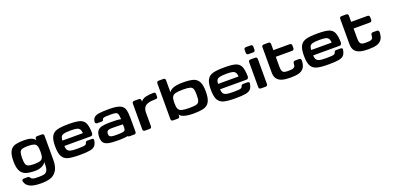

<svg xmlns="http://www.w3.org/2000/svg" viewBox="9 -1969 6964 3406"><g transform="rotate(-20 3491.0 -265.5)"><path d="M80.1 104.1Q75.8 85.5 86.4 74.6Q97 63.6 117.2 63.6H190.9Q202.8 63.6 209.7 68.2Q216.5 72.9 224.7 83.2Q227.7 88.1 233.4 95.3Q244.6 110 264 116.8Q283.3 123.7 308.5 125.4Q333.8 127.1 379.4 127.1Q447.3 127.1 482.1 117.4Q517 107.7 536.8 70.1Q556.6 32.4 556.6 -49.1V-86.6Q539.9 -57.1 508.7 -36.6Q477.5 -16 438.8 -5.7Q400 4.7 358.4 4.7Q247.8 4.7 181.9 -17Q116 -38.8 81.4 -101.6Q46.9 -164.5 46.9 -285.2Q46.9 -411.1 80.3 -473Q113.7 -534.9 176.9 -554.1Q240 -573.2 353.4 -573.2Q398 -573.2 437.2 -566.7Q476.3 -560.3 508.3 -543.6Q540.2 -526.9 556.6 -497.9V-523.4Q556.6 -542.5 566.7 -552.5Q576.7 -562.5 595.7 -562.5H681.6Q700.7 -562.5 710.7 -552.5Q720.7 -542.5 720.7 -523.4V-59.6Q718.3 72.4 668.8 140.1Q619.4 207.8 547.4 228.6Q475.3 249.4 379.4 249.4Q296 249.4 235.6 236.5Q175.3 223.5 133.8 191.3Q92.3 159 80.1 104.1ZM376 -454.1Q302.1 -454.1 268.7 -441.6Q235.2 -429 223 -394.4Q210.9 -359.9 210.9 -284.6Q210.9 -209.6 222.9 -174.9Q234.9 -140.2 268.8 -127.3Q302.6 -114.5 376 -114.5Q453.1 -114.5 490.4 -127.3Q527.6 -140.2 542.1 -175.5Q556.6 -210.8 556.6 -284.6Q556.6 -358.6 542.2 -393.8Q527.8 -429 490.7 -441.6Q453.5 -454.1 376 -454.1Z M832 -284.2Q832 -410.3 866.7 -471.6Q901.4 -532.9 975.6 -553.1Q1049.9 -573.2 1192.8 -573.2Q1331.8 -573.2 1399.8 -552.8Q1467.7 -532.3 1497.1 -472.3Q1526.6 -412.2 1528.9 -283.9Q1529.3 -264.9 1519.1 -249.3Q1509 -233.6 1491.3 -233.6H1416.5Q1404.9 -233.6 1396 -241.3Q1387.2 -248.9 1382.5 -260.9Q1377.7 -272.9 1377.7 -285.2Q1377.9 -361 1362.6 -396.1Q1347.3 -431.2 1310 -442.6Q1272.8 -454.1 1192.8 -454.1Q1095.7 -454.1 1054 -441.8Q1012.3 -429.6 999.5 -396.5Q986.7 -363.4 986.7 -287.1Q986.7 -206.3 999.7 -170.9Q1012.6 -135.5 1054.2 -122Q1095.9 -108.4 1192.8 -108.4Q1260.4 -108.4 1295.4 -111.7Q1330.4 -115 1346.1 -124.2Q1361.9 -133.3 1365.7 -152.1Q1369.8 -168.1 1379.2 -175.7Q1388.6 -183.4 1404.9 -183.4H1483.3Q1503.1 -183.4 1513.8 -175.2Q1524.5 -167 1522.4 -152.1Q1511.2 -80.7 1481.7 -47.2Q1452.1 -13.8 1387.5 -1.5Q1322.9 10.7 1192.8 10.7Q1048.6 10.7 974.9 -9.1Q901.1 -29 866.6 -91.4Q832 -153.8 832 -284.2ZM911 -335H1464.5Q1479.8 -335 1488.3 -329.7Q1496.8 -324.4 1500.1 -313.7Q1503.5 -303 1503.5 -284.2Q1503.5 -278.2 1503.1 -271.2Q1502.8 -256.6 1500.1 -249Q1497.5 -241.4 1490.4 -237.4Q1483.4 -233.4 1470.3 -233.4H911Q895.7 -233.4 887.2 -238.7Q878.7 -243.9 875.3 -254.6Q872 -265.3 872 -284.2Q872 -303 875.3 -313.7Q878.7 -324.4 887.2 -329.7Q895.7 -335 911 -335Z M1622.6 -167.5Q1622.6 -242.7 1650.2 -281.7Q1677.9 -320.8 1734.5 -335Q1791.1 -349.2 1892.6 -349.2H1921.9Q1980.2 -349.1 2019.7 -346.4Q2059.2 -343.8 2096.7 -335.7Q2095.2 -401.9 2084.7 -430.4Q2074.2 -459 2046.9 -467.8Q2019.5 -476.6 1956 -476.6Q1896.3 -476.6 1862.9 -474Q1829.6 -471.4 1813.2 -464.5Q1796.9 -457.5 1793.8 -443.9Q1789.9 -426 1781.5 -419.5Q1773 -413.1 1754.3 -413.1H1676.7Q1657.3 -413.1 1647.1 -424.7Q1636.9 -436.2 1639.1 -455.5Q1645.9 -508.5 1676.6 -534.2Q1707.3 -560 1770.8 -569Q1834.3 -578.1 1956 -578.1Q2096 -578.1 2160 -550.2Q2224 -522.4 2242.4 -463.3Q2260.7 -404.2 2260.7 -281.2Q2260.7 -157.3 2229.4 -98.2Q2198.1 -39.1 2128 -19.5Q2057.9 0 1918.9 0Q1800.3 0 1737.8 -14.3Q1675.3 -28.6 1648.9 -64.2Q1622.6 -99.8 1622.6 -167.5ZM2096.7 -171.9 2096.5 -238.6 1918.8 -243Q1862.7 -244.1 1835.2 -237.4Q1807.7 -230.7 1797.1 -214.4Q1786.4 -198.1 1786.6 -167.5Q1786.8 -142.7 1798.1 -128.7Q1809.4 -114.6 1836.7 -108.1Q1864 -101.6 1918.9 -101.6Q2001.5 -101.6 2037.9 -107.2Q2074.4 -112.9 2085.6 -126.8Q2096.9 -140.7 2096.7 -171.9ZM2096.7 -39.1V-242.2Q2096.7 -261.2 2106.7 -271.2Q2116.7 -281.2 2135.7 -281.2H2221.7Q2240.7 -281.2 2250.7 -271.2Q2260.7 -261.2 2260.7 -242.2V-39.1Q2260.7 -20 2250.7 -10Q2240.7 0 2221.7 0H2135.7Q2116.7 0 2106.7 -10Q2096.7 -20 2096.7 -39.1Z M2387.7 -39.1V-523.4Q2387.7 -542.5 2397.7 -552.5Q2407.7 -562.5 2426.8 -562.5H2512.7Q2531.7 -562.5 2541.7 -552.5Q2551.8 -542.5 2551.8 -523.4V-39.1Q2551.8 -20 2541.7 -10Q2531.7 0 2512.7 0H2426.8Q2407.7 0 2397.7 -10Q2387.7 -20 2387.7 -39.1ZM2786.9 -459Q2702.1 -459 2651.7 -443Q2601.3 -427 2577.8 -393Q2554.4 -359.1 2551.8 -302.7V-502.4Q2587.9 -548.3 2650.9 -563.2Q2713.9 -578.1 2793.9 -578.1Q2813.5 -578.1 2823.2 -570.3Q2833 -562.5 2833 -543.9V-493.2Q2833 -473.9 2822.7 -466.5Q2812.3 -459 2786.9 -459Z M3083 -66.5V-483.9Q3100.4 -515 3136 -534.9Q3171.7 -554.8 3223.6 -564Q3275.5 -573.2 3345.2 -573.2Q3471 -573.2 3539.8 -553.1Q3608.6 -532.9 3643.2 -471Q3677.7 -409.2 3677.7 -284.2Q3677.7 -155 3642.6 -92.1Q3607.4 -29.3 3536.1 -9.3Q3464.7 10.7 3330.6 10.7Q3282.6 10.7 3232.9 4.2Q3183.1 -2.4 3141.5 -19.5Q3099.8 -36.6 3083 -66.5ZM3310.1 -108.4Q3401.1 -108.4 3440.1 -120.7Q3479.2 -132.9 3492 -167.9Q3504.9 -202.8 3504.9 -284.2Q3504.9 -361.3 3491.9 -395.3Q3478.9 -429.3 3439.5 -441.7Q3400.1 -454.1 3310.1 -454.1Q3211.5 -454.1 3164.9 -441.5Q3118.4 -428.8 3100.7 -393.9Q3083 -359 3083 -284.2Q3083 -205.2 3100.5 -169.1Q3118.1 -133.1 3164.4 -120.8Q3210.7 -108.4 3310.1 -108.4ZM2958 0Q2939 0 2929 -10Q2918.9 -20 2918.9 -39.1V-710.9Q2918.9 -730 2929 -740Q2939 -750 2958 -750H3043.9Q3063 -750 3073 -740Q3083 -730 3083 -710.9V-39.1Q3083 -20 3073 -10Q3063 0 3043.9 0Z M3771.5 -284.2Q3771.5 -410.3 3806.2 -471.6Q3840.8 -532.9 3915.1 -553.1Q3989.4 -573.2 4132.2 -573.2Q4271.3 -573.2 4339.2 -552.8Q4407.1 -532.3 4436.6 -472.3Q4466 -412.2 4468.4 -283.9Q4468.8 -264.9 4458.6 -249.3Q4448.4 -233.6 4430.8 -233.6H4356Q4344.3 -233.6 4335.5 -241.3Q4326.7 -248.9 4321.9 -260.9Q4317.2 -272.9 4317.2 -285.2Q4317.4 -361 4302.1 -396.1Q4286.7 -431.2 4249.5 -442.6Q4212.2 -454.1 4132.2 -454.1Q4035.2 -454.1 3993.5 -441.8Q3951.8 -429.6 3939 -396.5Q3926.2 -363.4 3926.2 -287.1Q3926.2 -206.3 3939.1 -170.9Q3952.1 -135.5 3993.7 -122Q4035.4 -108.4 4132.2 -108.4Q4199.9 -108.4 4234.9 -111.7Q4269.8 -115 4285.6 -124.2Q4301.4 -133.3 4305.2 -152.1Q4309.3 -168.1 4318.7 -175.7Q4328 -183.4 4344.3 -183.4H4422.8Q4442.6 -183.4 4453.3 -175.2Q4464 -167 4461.8 -152.1Q4450.7 -80.7 4421.1 -47.2Q4391.6 -13.8 4327 -1.5Q4262.3 10.7 4132.2 10.7Q3988.1 10.7 3914.3 -9.1Q3840.5 -29 3806 -91.4Q3771.5 -153.8 3771.5 -284.2ZM3850.5 -335H4403.9Q4419.2 -335 4427.7 -329.7Q4436.2 -324.4 4439.6 -313.7Q4443 -303 4443 -284.2Q4443 -278.2 4442.6 -271.2Q4442.3 -256.6 4439.6 -249Q4436.9 -241.4 4429.9 -237.4Q4422.9 -233.4 4409.8 -233.4H3850.5Q3835.2 -233.4 3826.7 -238.7Q3818.2 -243.9 3814.8 -254.6Q3811.4 -265.3 3811.4 -284.2Q3811.4 -303 3814.8 -313.7Q3818.2 -324.4 3826.7 -329.7Q3835.2 -335 3850.5 -335Z M4616.7 -546.9H4702.6Q4721.7 -546.9 4731.7 -536.9Q4741.7 -526.9 4741.7 -507.8V-39.1Q4741.7 -20 4731.7 -10Q4721.7 0 4702.6 0H4616.7Q4597.7 0 4587.6 -10Q4577.6 -20 4577.6 -39.1V-507.8Q4577.6 -526.9 4587.6 -536.9Q4597.7 -546.9 4616.7 -546.9ZM4615.2 -779.9H4704.1Q4722.3 -779.9 4732 -769.9Q4741.7 -759.9 4741.7 -740.8V-686.5Q4741.7 -667.5 4732 -657.5Q4722.3 -647.5 4704.1 -647.5H4615.2Q4597.1 -647.5 4587.4 -657.5Q4577.6 -667.5 4577.6 -686.5V-740.8Q4577.6 -759.9 4587.4 -769.9Q4597.1 -779.9 4615.2 -779.9Z M4890.1 -203.1V-677.2Q4890.1 -696.3 4900.1 -706.3Q4910.2 -716.3 4929.2 -716.3H5015.1Q5034.2 -716.3 5044.2 -706.3Q5054.2 -696.3 5054.2 -677.2V-562.5H5361.3Q5380.4 -562.5 5390.4 -552.4Q5400.4 -542.4 5400.4 -523.8V-475.6Q5400.4 -457.2 5390.4 -447.2Q5380.4 -437.1 5361.3 -437.1H5054.2V-251.2Q5054.2 -196.7 5065.5 -170.3Q5076.8 -143.8 5101.2 -135Q5125.7 -126.2 5172.9 -126.2Q5228 -126.2 5256 -131.4Q5283.9 -136.6 5298.4 -155.4Q5313 -174.1 5314 -217.5Q5314.7 -237.3 5324.9 -247.7Q5335 -258 5353.5 -258H5428.2Q5447.3 -258 5457.4 -246.4Q5467.5 -234.9 5466.8 -213.1Q5463.3 -126.9 5430 -80.9Q5396.7 -34.9 5335.7 -17.4Q5274.7 0 5176.7 0Q5081.3 0 5018.9 -18.1Q4956.5 -36.2 4923.3 -80.5Q4890.1 -124.8 4890.1 -203.1Z M5529.3 -284.2Q5529.3 -410.3 5564 -471.6Q5598.6 -532.9 5672.9 -553.1Q5747.2 -573.2 5890 -573.2Q6029.1 -573.2 6097 -552.8Q6164.9 -532.3 6194.4 -472.3Q6223.8 -412.2 6226.2 -283.9Q6226.6 -264.9 6216.4 -249.3Q6206.2 -233.6 6188.6 -233.6H6113.8Q6102.1 -233.6 6093.3 -241.3Q6084.5 -248.9 6079.7 -260.9Q6075 -272.9 6075 -285.2Q6075.2 -361 6059.9 -396.1Q6044.5 -431.2 6007.3 -442.6Q5970 -454.1 5890 -454.1Q5793 -454.1 5751.3 -441.8Q5709.6 -429.6 5696.8 -396.5Q5684 -363.4 5684 -287.1Q5684 -206.3 5696.9 -170.9Q5709.9 -135.5 5751.5 -122Q5793.2 -108.4 5890 -108.4Q5957.7 -108.4 5992.7 -111.7Q6027.6 -115 6043.4 -124.2Q6059.2 -133.3 6063 -152.1Q6067.1 -168.1 6076.5 -175.7Q6085.8 -183.4 6102.1 -183.4H6180.6Q6200.4 -183.4 6211.1 -175.2Q6221.8 -167 6219.6 -152.1Q6208.5 -80.7 6179 -47.2Q6149.4 -13.8 6084.8 -1.5Q6020.1 10.7 5890 10.7Q5745.9 10.7 5672.1 -9.1Q5598.3 -29 5563.8 -91.4Q5529.3 -153.8 5529.3 -284.2ZM5608.3 -335H6161.7Q6177.1 -335 6185.5 -329.7Q6194 -324.4 6197.4 -313.7Q6200.8 -303 6200.8 -284.2Q6200.8 -278.2 6200.4 -271.2Q6200.1 -256.6 6197.4 -249Q6194.7 -241.4 6187.7 -237.4Q6180.7 -233.4 6167.6 -233.4H5608.3Q5593 -233.4 5584.5 -238.7Q5576 -243.9 5572.6 -254.6Q5569.2 -265.3 5569.2 -284.2Q5569.2 -303 5572.6 -313.7Q5576 -324.4 5584.5 -329.7Q5593 -335 5608.3 -335Z M6358.9 -203.1V-677.2Q6358.9 -696.3 6368.9 -706.3Q6378.9 -716.3 6397.9 -716.3H6483.9Q6502.9 -716.3 6512.9 -706.3Q6522.9 -696.3 6522.9 -677.2V-562.5H6830.1Q6849.1 -562.5 6859.1 -552.4Q6869.1 -542.4 6869.1 -523.8V-475.6Q6869.1 -457.2 6859.1 -447.2Q6849.1 -437.1 6830.1 -437.1H6522.9V-251.2Q6522.9 -196.7 6534.2 -170.3Q6545.5 -143.8 6570 -135Q6594.4 -126.2 6641.6 -126.2Q6696.8 -126.2 6724.7 -131.4Q6752.6 -136.6 6767.2 -155.4Q6781.7 -174.1 6782.7 -217.5Q6783.5 -237.3 6793.6 -247.7Q6803.7 -258 6822.3 -258H6897Q6916 -258 6926.1 -246.4Q6936.2 -234.9 6935.5 -213.1Q6932 -126.9 6898.7 -80.9Q6865.4 -34.9 6804.4 -17.4Q6743.5 0 6645.4 0Q6550.1 0 6487.7 -18.1Q6425.3 -36.2 6392.1 -80.5Q6358.9 -124.8 6358.9 -203.1Z"/></g></svg>

Font: Gyrochrome
Style: Regular
Weight: 400
Designer: David Moles
Foundry: David Moles
Version: Version 1.005;Glyphs 3.2.3 (3260)